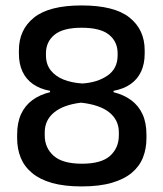

<svg xmlns="http://www.w3.org/2000/svg" viewBox="-20 -672 601 706"><path d="M280 13.5Q216.5 13.5 171.5 0.8Q126.5 -12 98 -35.8Q69.5 -59.5 56.2 -92Q43 -124.5 43 -164V-177Q43 -221 57.5 -252.5Q72 -284 99.2 -304Q126.5 -324 164 -333V-338Q126.5 -345 101 -363Q75.5 -381 62.5 -409.2Q49.5 -437.5 49.5 -474.5V-487Q49.5 -563 105.2 -607.5Q161 -652 280 -652Q400.5 -652 456.2 -607.5Q512 -563 512 -487V-474.5Q512 -437.5 499 -409.2Q486 -381 460.5 -363Q435 -345 397.5 -338V-333Q435.5 -323.5 462.5 -303.5Q489.5 -283.5 504 -252.2Q518.5 -221 518.5 -177V-164Q518.5 -125.5 505.8 -93Q493 -60.5 464.8 -36.8Q436.5 -13 391 0.2Q345.5 13.5 280 13.5ZM281.5 -70Q353 -70 385 -99.2Q417 -128.5 417 -174V-185.5Q417 -230.5 381.8 -258.8Q346.5 -287 278 -294.5Q212.5 -286.5 178.5 -258.2Q144.5 -230 144.5 -185.5V-174Q144.5 -128.5 177.2 -99.2Q210 -70 281.5 -70ZM283 -365Q338 -368.5 375.2 -394Q412.5 -419.5 412.5 -468.5V-476Q412.5 -518.5 381 -544.2Q349.5 -570 280 -570Q212 -570 180.5 -544.2Q149 -518.5 149 -476V-468.5Q149 -436 166.2 -413.8Q183.5 -391.5 213.5 -379.5Q243.5 -367.5 283 -365Z"/></svg>

Font: Anek Telugu Medium Medium
Style: Regular
Weight: 500
Version: Version 1.003